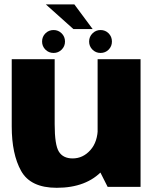

<svg xmlns="http://www.w3.org/2000/svg" viewBox="-20 -868 726 892"><path d="M480 0H633V-593H433.5V-92ZM234 -593H34.5V-280.5Q34.5 -152 78.2 -73.8Q122 4.5 243.5 4.5Q382.5 4.5 457.2 -77.2Q532 -159 532 -240L434.5 -276.5Q434.5 -209.5 400 -170.8Q365.5 -132 317.5 -132Q273.5 -132 253.8 -163Q234 -194 234 -291ZM229 -622Q251 -622 266.5 -637.5Q282 -653 282 -675Q282 -697.5 266.5 -713Q251 -728.5 229 -728.5Q206.5 -728.5 191 -713Q175.5 -697.5 175.5 -675Q175.5 -653 191 -637.5Q206.5 -622 229 -622ZM447 -622Q469.5 -622 484.8 -637.5Q500 -653 500 -675Q500 -697.5 484.8 -713Q469.5 -728.5 447 -728.5Q425.5 -728.5 409.8 -713Q394 -697.5 394 -675Q394 -653 409.5 -637.5Q425 -622 447 -622ZM321 -733H410.5L325.5 -847.5H193Z"/></svg>

Font: Anybody Thin ExtraBold
Style: Regular
Weight: 800
Version: Version 1.113;gftools[0.9.25]